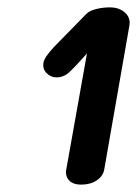

<svg xmlns="http://www.w3.org/2000/svg" viewBox="-20 -871 372 521"><path d="M331 -801 263 -412Q260 -393 242.5 -381.5Q225 -370 200 -370Q180 -370 169.5 -379.5Q159 -389 159 -403Q159 -409 160 -412L216 -726Q188 -694 170 -677Q154 -661 133 -661Q118 -661 106.5 -672.5Q95 -684 98 -701Q100 -715 126 -743L215 -834Q223 -842 241 -846.5Q259 -851 278 -851Q304 -851 319.5 -836.5Q335 -822 331 -801Z"/></svg>

Font: Mali SemiBold
Style: Italic
Weight: 600
Italic angle: -10°
Version: Version 1.000; ttfautohint (v1.6)